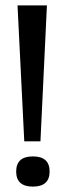

<svg xmlns="http://www.w3.org/2000/svg" viewBox="-20 -680 244 712"><path d="M70 -156 45 -660H154L130 -156ZM102 12Q40 12 40 -44Q40 -100 102 -100Q164 -100 164 -44Q164 12 102 12Z"/></svg>

Font: Bricolage Grotesque 48pt
Style: Regular
Weight: 400
Designer: Mathieu Triay
Foundry: Atelier Triay
Version: Version 1.000; ttfautohint (v1.8.4.7-5d5b);gftools[0.9.32]